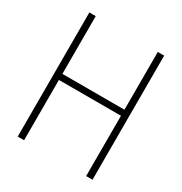

<svg xmlns="http://www.w3.org/2000/svg" viewBox="-180 -913 990 1045"><g transform="rotate(30 315.0 -390.0)"><path d="M510 -780H550V0H510V-379H120V0H80V-780H120V-417H510Z"/></g></svg>

Font: Cooper Hewitt
Style: Light
Weight: 703
Designer: Village Type and Design LLC
Foundry: Cooper Hewitt Smithsonian Design Museum
Version: 1.000